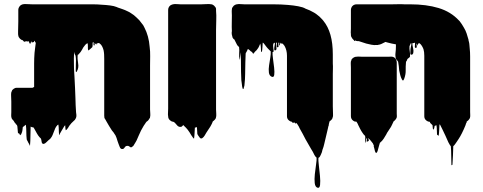

<svg xmlns="http://www.w3.org/2000/svg" viewBox="-20 -592 2348 934"><path d="M710 -59Q710 -50 711 -40.5Q712 -31 710 -22Q710 -22 709.5 -19.5Q709 -17 709 -18Q708 -16 706 -14Q704 -10 703 -9Q702 -8 700 -5.5Q698 -3 694 -1Q690 3 686.5 9Q683 15 679 20Q672 31 666 43Q660 55 655 67Q651 75 648 83Q645 91 640 99Q640 99 640 99.5Q640 100 639 100Q638 104 635 107Q633 111 630.5 115Q628 119 623 122Q620 125 616 125Q616 125 612.5 122.5Q609 120 608 120Q603 116 596 118Q590 119 585.5 126.5Q581 134 573 133Q566 132 562.5 123Q559 114 557 109Q554 101 551.5 93.5Q549 86 547 79Q546 76 544.5 73Q543 70 542 67Q538 62 535 56.5Q532 51 528 47Q527 45 524 42Q517 31 510.5 20.5Q504 10 498 -1Q496 -6 493 -10Q490 -14 488 -18Q487 -23 487 -29.5Q487 -36 487 -42V-305Q487 -316 486.5 -326.5Q486 -337 484 -347Q482 -355 478 -364L475 -369Q474 -371 473 -372.5Q472 -374 470 -376L463 -382Q460 -384 453 -381Q453 -381 449 -379Q449 -379 448 -379Q452 -376 453.5 -374.5Q455 -373 447 -378Q446 -377 446 -377Q439 -384 441.5 -383Q444 -382 448.5 -378.5Q453 -375 453 -374.5Q453 -374 443 -381L441 -382H440Q440 -378 440.5 -374.5Q441 -371 438 -371Q435 -371 435 -374.5Q435 -378 435 -382Q437 -381 436 -384Q435 -387 435 -386H431V-384Q430 -380 430.5 -374Q431 -368 429 -363Q429 -362 428 -361.5Q427 -361 425 -359Q422 -357 419.5 -354Q417 -351 413 -349Q412 -348 410.5 -347Q409 -346 409 -347Q407 -356 407.5 -365Q408 -374 406 -382Q399 -379 394.5 -373.5Q390 -368 385 -361Q382 -356 379 -350Q376 -344 372 -339Q370 -336 365 -331Q365 -330 364.5 -330Q364 -330 364 -330Q363 -329 363 -328.5Q363 -328 363 -328L358 -325Q356 -306 360 -284Q364 -262 354 -245Q349 -236 348.5 -248Q348 -260 349 -279.5Q350 -299 349 -309Q348 -323 346 -324.5Q344 -326 342 -334Q342 -336 341.5 -337.5Q341 -339 341 -340Q341 -336 340.5 -332.5Q340 -329 340 -325Q339 -309 339.5 -291.5Q340 -274 340 -257L341 -240Q341 -236 341.5 -231.5Q342 -227 342 -224L345 -165L347 -114Q347 -106 347.5 -97.5Q348 -89 348 -81L350 -46Q351 -40 351.5 -34Q352 -28 351 -23Q350 -20 349 -17Q348 -14 346 -12Q346 -11 344 -8.5Q342 -6 341 -6L340 -5Q333 1 327.5 7Q322 13 317 20Q314 25 311 30Q308 35 304 39Q300 41 300 42Q298 35 298 29Q298 23 297 17Q293 21 292 23Q288 30 284 36.5Q280 43 276 50Q275 51 274.5 53Q274 55 272 57Q271 59 270 62.5Q269 66 268 65Q266 52 266 39.5Q266 27 264 14Q264 14 260 16Q253 23 249 31.5Q245 40 242 49Q239 57 235.5 65.5Q232 74 226 81Q225 82 224 83.5Q223 85 221 86Q218 89 216 90Q211 94 205.5 100Q200 106 193 108Q184 109 182.5 97.5Q181 86 179 82L172 75Q165 67 159.5 57Q154 47 149 38Q148 36 146.5 33.5Q145 31 143 28Q142 28 140.5 27.5Q139 27 137 27Q136 27 135.5 26.5Q135 26 133 26Q132 26 131 24.5Q130 23 129 25Q128 47 128 70Q128 93 126 116Q125 118 124 114Q123 110 122 109Q121 108 117.5 101.5Q114 95 114 94Q113 92 111.5 90Q110 88 110 86Q108 69 108 51Q108 33 106 16Q106 15 105 15Q104 16 103 17Q102 18 100 19Q99 20 97.5 21.5Q96 23 91 26Q90 32 89.5 38.5Q89 45 87 51L83 61Q78 66 78 66Q73 57 73 57Q73 57 70 56Q67 59 67 51.5Q67 44 66 40Q65 35 65 29Q65 23 63 18Q60 15 59 13Q58 13 57 12Q57 10 55 8Q53 6 52 5Q52 4 50 2Q49 -1 47 -3.5Q45 -6 43 -8Q38 -13 37 -16Q37 -17 36.5 -17.5Q36 -18 36 -19Q34 -26 34.5 -33Q35 -40 35 -47V-98Q35 -105 34.5 -112.5Q34 -120 34 -127Q34 -131 34 -135Q34 -139 35 -143Q37 -149 39 -152Q39 -154 40 -154.5Q41 -155 41 -155Q45 -160 54 -164Q57 -165 60.5 -165Q64 -165 68 -165H138L146 -169V-284Q146 -296 146.5 -309Q147 -322 148 -335L151 -360Q152 -368 153 -375.5Q154 -383 155 -390Q154 -389 153.5 -386.5Q153 -384 151 -385Q150 -386 150 -389.5Q150 -393 148 -394Q146 -392 146 -390Q146 -390 145.5 -389.5Q145 -389 145 -388Q145 -388 145 -387.5Q145 -387 144 -387Q142 -386 140 -388Q139 -388 138 -386Q137 -384 136 -384Q134 -385 134 -388Q134 -391 132 -390Q130 -389 130 -385.5Q130 -382 128 -380Q127 -379 124 -381Q122 -383 122 -386Q122 -389 120 -391Q112 -389 105 -392Q105 -391 104.5 -390.5Q104 -390 104 -390Q97 -386 91 -396Q85 -398 83 -399L77 -404Q70 -411 69 -419Q68 -422 68 -425.5Q68 -429 68 -433V-441Q69 -464 69 -487Q69 -510 69 -532V-544Q69 -553 76 -562Q77 -563 78 -564Q79 -565 80 -566Q82 -568 88 -570Q89 -570 90 -571Q98 -573 111.5 -572Q125 -571 136 -571H219Q229 -571 258 -571Q287 -571 322.5 -571Q358 -571 388 -571Q418 -571 430 -571Q442 -571 453.5 -570.5Q465 -570 475 -569Q496 -568 515.5 -565.5Q535 -563 547 -558L554 -555L563 -552Q570 -550 576 -547.5Q582 -545 588 -543Q596 -539 603 -536Q610 -533 617 -528Q624 -524 631 -518.5Q638 -513 644 -507Q659 -494 669 -479Q677 -471 683 -457Q693 -438 699.5 -414.5Q706 -391 708 -364Q711 -342 710.5 -319Q710 -296 710 -274Z M1031 -59Q1031 -49 1032 -38Q1033 -27 1030 -18Q1030 -17 1029.5 -16.5Q1029 -16 1029 -15Q1028 -15 1026 -11L1020 -5Q1018 -3 1016 -2L1015 -1Q1014 3 1012 7Q1010 11 1008 15Q1003 25 996.5 34Q990 43 984 53Q980 60 975.5 67.5Q971 75 964 80Q957 84 952 78Q947 72 944 67Q943 65 942 63.5Q941 62 940 60Q939 52 939 43Q939 34 938 26Q937 26 937 26.5Q937 27 936 27Q935 27 934.5 27.5Q934 28 932 28Q931 29 930 28.5Q929 28 928 29Q927 42 926.5 55.5Q926 69 924 82Q923 83 922 81Q921 79 919 78L910 65Q903 52 893 39Q886 30 876 21Q874 17 871 17Q870 18 868 20Q866 22 864 24Q855 27 848 23Q844 21 841 17Q838 13 834 9L828 3Q825 0 816 -1Q812 -3 811 -4Q798 -12 798 -26Q798 -28 797.5 -30.5Q797 -33 797 -35Q797 -43 797.5 -50Q798 -57 798 -64V-528Q798 -536 798 -544.5Q798 -553 803 -560L809 -566Q814 -569 821 -571Q830 -573 840 -572Q850 -571 858 -571H960Q972 -571 984.5 -572Q997 -573 1009 -571Q1011 -571 1013 -570Q1022 -566 1027 -558Q1031 -554 1031 -548.5Q1031 -543 1031 -540Q1033 -518 1032 -493.5Q1031 -469 1031 -446Z M1599 -75Q1599 -66 1599.5 -56.5Q1600 -47 1600 -37Q1600 -33 1600 -29.5Q1600 -26 1599 -22Q1599 -24 1598 -20.5Q1597 -17 1598 -18Q1598 -18 1598 -17.5Q1598 -17 1597 -17Q1596 -13 1592 -9Q1589 -5 1584 -3Q1584 -1 1582 3Q1582 5 1580 11Q1579 13 1579 17.5Q1579 22 1577 23Q1577 27 1576 29L1564 80Q1560 96 1557 109.5Q1554 123 1550 133Q1550 135 1549 135Q1548 142 1546 148Q1544 154 1541 160Q1539 164 1536.5 169Q1534 174 1529 176Q1528 187 1531 212Q1534 237 1536.5 263.5Q1539 290 1537 307.5Q1535 325 1524 321Q1513 317 1511 298.5Q1509 280 1511.5 255.5Q1514 231 1517.5 208.5Q1521 186 1520 175L1516 171Q1515 170 1514 169Q1513 168 1511 164L1510 163Q1506 155 1502 147Q1498 139 1493 132L1466 85Q1459 72 1452.5 59Q1446 46 1438 33Q1434 23 1427 13Q1426 11 1424.5 9.5Q1423 8 1421 6Q1421 7 1419 9Q1418 10 1417 8.5Q1416 7 1415 6L1410 3Q1407 6 1407 6Q1404 6 1402 3.5Q1400 1 1399 0L1394 -1Q1390 -3 1387 -5Q1376 -13 1376 -26V-77Q1376 -88 1376 -120Q1376 -152 1376 -189.5Q1376 -227 1376 -259Q1376 -291 1376 -302V-321Q1376 -348 1364 -369Q1364 -369 1364 -369.5Q1364 -370 1363 -370Q1359 -377 1351 -382Q1351 -383 1350 -383Q1351 -382 1351 -382Q1353 -380 1347 -380Q1348 -381 1348 -382Q1348 -383 1349 -384Q1348 -383 1348 -381Q1348 -379 1346 -380Q1344 -380 1344 -382Q1343 -383 1343 -384Q1343 -385 1342 -385Q1341 -385 1341 -380V-374Q1340 -371 1338 -371Q1336 -371 1336 -375.5Q1336 -380 1336 -384V-386Q1335 -386 1335 -385.5Q1335 -385 1335 -385Q1331 -381 1334 -372Q1337 -363 1331 -362Q1325 -362 1326 -370.5Q1327 -379 1327 -385Q1326 -385 1325 -384.5Q1324 -384 1323 -384Q1322 -381 1322.5 -377Q1323 -373 1323 -369Q1325 -361 1325 -356Q1325 -354 1324 -350.5Q1323 -347 1318 -347Q1314 -346 1314 -353.5Q1314 -361 1316 -370.5Q1318 -380 1317 -384Q1315 -383 1312 -383Q1308 -377 1308.5 -369Q1309 -361 1310 -352Q1311 -351 1311 -348Q1311 -347 1310.5 -343Q1310 -339 1310 -339Q1310 -339 1310 -339Q1310 -339 1310 -339H1306Q1305 -328 1308 -306.5Q1311 -285 1313.5 -263Q1316 -241 1314 -227.5Q1312 -214 1301 -219Q1290 -224 1288 -239.5Q1286 -255 1289 -274.5Q1292 -294 1295 -312.5Q1298 -331 1297 -342Q1293 -345 1290 -349Q1287 -352 1283.5 -355.5Q1280 -359 1277 -363Q1269 -373 1264 -380Q1263 -381 1262 -382Q1261 -383 1260 -384Q1258 -384 1258 -384Q1257 -373 1256.5 -361.5Q1256 -350 1254 -339Q1254 -338 1250 -342Q1249 -353 1249 -361Q1249 -369 1246 -380Q1243 -373 1240 -366Q1237 -359 1232 -353Q1231 -351 1229 -349Q1228 -348 1227.5 -347Q1227 -346 1225 -345L1219 -339Q1217 -335 1215 -333Q1213 -331 1211 -331Q1209 -333 1208.5 -335Q1208 -337 1206 -338Q1205 -340 1203 -341Q1201 -342 1199 -343Q1198 -344 1196.5 -346Q1195 -348 1193 -349Q1191 -351 1186 -354Q1185 -353 1184.5 -351Q1184 -349 1183 -347Q1181 -345 1179 -339Q1175 -335 1175 -331Q1174 -316 1173.5 -288Q1173 -260 1172.5 -231.5Q1172 -203 1170 -188Q1170 -182 1169 -176Q1168 -170 1166 -165Q1166 -164 1165 -161Q1164 -158 1162 -159Q1160 -161 1159.5 -164.5Q1159 -168 1158 -171Q1157 -179 1156 -187Q1155 -195 1154 -202Q1153 -217 1152.5 -243Q1152 -269 1152 -295Q1152 -321 1150 -336Q1150 -340 1149.5 -334Q1149 -328 1148.5 -319.5Q1148 -311 1147.5 -305Q1147 -299 1146 -303Q1142 -317 1143.5 -332.5Q1145 -348 1143 -363L1137 -369Q1133 -373 1132 -376Q1132 -377 1131.5 -377.5Q1131 -378 1131 -378Q1128 -383 1125.5 -389Q1123 -395 1120 -400Q1116 -402 1114.5 -404.5Q1113 -407 1111 -410Q1110 -415 1109.5 -417.5Q1109 -420 1108 -422Q1106 -432 1108 -441Q1107 -460 1107.5 -479.5Q1108 -499 1108 -517Q1108 -524 1107.5 -531.5Q1107 -539 1108 -546Q1108 -551 1109 -553Q1111 -557 1113 -559Q1117 -566 1125 -569Q1129 -571 1132 -571Q1140 -573 1150 -572Q1160 -571 1168 -571H1308Q1347 -571 1381 -568Q1407 -566 1431 -561.5Q1455 -557 1466 -550Q1477 -546 1487 -541.5Q1497 -537 1507 -531Q1509 -530 1512 -528Q1515 -526 1518 -524Q1535 -512 1548 -497L1553 -491Q1576 -463 1587.5 -422.5Q1599 -382 1599 -327V-283Q1600 -270 1599.5 -258Q1599 -246 1599 -233Z M2265 -17Q2265 -15 2263 -13Q2263 -13 2263 -12.5Q2263 -12 2262 -12Q2262 -11 2260 -9Q2258 -6 2252 -2H2251Q2250 0 2250 2.5Q2250 5 2248 7Q2248 8 2247.5 8Q2247 8 2247 9Q2246 10 2246 12Q2246 14 2245 16Q2241 26 2236.5 36Q2232 46 2227 56Q2219 72 2211 84L2201 99Q2198 103 2194 109Q2190 115 2185 119Q2184 141 2183.5 163.5Q2183 186 2181 209Q2181 210 2179 211Q2177 212 2176 211Q2175 188 2175 164.5Q2175 141 2173 119Q2169 115 2166 109Q2163 103 2161 100Q2154 84 2147 68.5Q2140 53 2132 37Q2130 32 2127 27Q2124 22 2122 17Q2122 16 2121.5 16Q2121 16 2121 15Q2118 12 2118 14Q2117 27 2116.5 41Q2116 55 2114 69Q2114 68 2110 66Q2109 65 2108 64.5Q2107 64 2106 63Q2105 52 2105 40Q2105 28 2103 17Q2102 17 2101.5 17.5Q2101 18 2100 18Q2098 20 2095 20Q2093 24 2093 27.5Q2093 31 2091 34Q2088 40 2087 38Q2085 33 2085 27Q2085 21 2084 17L2075 8Q2073 7 2072.5 5Q2072 3 2071 1Q2070 0 2067 0L2062 -1Q2058 -3 2055 -5Q2044 -13 2044 -26V-321Q2044 -340 2040 -353Q2039 -355 2038 -357.5Q2037 -360 2036 -362Q2035 -364 2033.5 -366.5Q2032 -369 2030 -372Q2026 -378 2020 -382Q2017 -382 2015 -380Q2010 -373 2010 -368Q2010 -373 2008.5 -376Q2007 -379 2006 -381V-377Q2006 -375 2007 -369Q2008 -363 2006 -360Q2005 -359 2003 -359Q2000 -359 2000 -360Q1998 -361 1998 -364Q1998 -366 1998.5 -372Q1999 -378 1999 -382V-384Q1999 -384 1997.5 -384Q1996 -384 1994 -383Q1995 -383 1992 -382.5Q1989 -382 1987 -382Q1986 -382 1986 -379Q1986 -377 1986.5 -374Q1987 -371 1987 -370Q1988 -362 1990 -354.5Q1992 -347 1991 -339Q1991 -332 1987 -328Q1985 -326 1982 -326Q1976 -325 1976 -334Q1976 -343 1977 -354L1980 -370Q1980 -372 1981 -374V-380Q1981 -384 1978 -381Q1976 -378 1974 -372Q1973 -371 1973 -369.5Q1973 -368 1972 -367Q1971 -355 1973.5 -341Q1976 -327 1974 -315Q1974 -315 1969.5 -311Q1965 -307 1962 -305L1959 -297Q1958 -296 1956.5 -294Q1955 -292 1955 -290Q1953 -268 1953.5 -249.5Q1954 -231 1947 -211Q1945 -205 1943 -202Q1940 -199 1938 -201.5Q1936 -204 1935 -206Q1930 -215 1927 -227Q1924 -239 1922 -249Q1921 -260 1920 -270Q1919 -280 1917 -290Q1917 -293 1913 -297Q1909 -301 1907 -304Q1907 -304 1906.5 -304.5Q1906 -305 1906 -306Q1904 -313 1903.5 -320.5Q1903 -328 1904 -335Q1905 -343 1905.5 -350.5Q1906 -358 1906 -368Q1906 -369 1906 -372.5Q1906 -376 1905 -377H1902Q1898 -378 1894 -378.5Q1890 -379 1886 -380Q1880 -381 1874 -383Q1868 -385 1862 -386Q1861 -387 1859 -387Q1857 -387 1855 -388Q1848 -385 1841 -381Q1834 -377 1826 -375Q1824 -374 1820 -374Q1819 -373 1818 -373H1812Q1799 -372 1786.5 -374.5Q1774 -377 1762 -380L1725 -392Q1722 -392 1719 -392Q1716 -392 1713 -393Q1711 -395 1709 -395Q1706 -392 1705 -392Q1704 -392 1703.5 -393.5Q1703 -395 1702 -396Q1699 -400 1695 -403Q1692 -407 1690 -411Q1690 -411 1688 -415Q1687 -418 1687 -421Q1687 -424 1687 -427Q1686 -433 1686.5 -439.5Q1687 -446 1687 -451V-544Q1687 -552 1692 -560L1698 -566L1704 -569Q1707 -570 1709 -570.5Q1711 -571 1716 -571H1888Q1902 -571 1917 -571.5Q1932 -572 1947 -571H1975Q2054 -571 2113.5 -553Q2173 -535 2212 -493Q2213 -492 2214 -491Q2215 -490 2216 -489Q2227 -475 2237 -457Q2245 -444 2250 -429Q2255 -414 2259 -399Q2259 -395 2261 -389Q2263 -382 2263.5 -373.5Q2264 -365 2265 -356Q2266 -347 2266.5 -337.5Q2267 -328 2267 -317V-47Q2267 -40 2267.5 -32.5Q2268 -25 2266 -18Q2266 -18 2266 -17.5Q2266 -17 2265 -17ZM1812 151Q1810 153 1808 151Q1806 149 1804 143L1800 127Q1797 118 1798.5 118Q1800 118 1793 104L1790 101Q1790 100 1789.5 100Q1789 100 1789 99Q1787 97 1784.5 94Q1782 91 1780 88L1773 82Q1767 77 1769.5 80Q1772 83 1774 88.5Q1776 94 1766 97Q1762 98 1764 88.5Q1766 79 1763 81Q1759 84 1760 95Q1761 106 1759 102Q1755 94 1756.5 85Q1758 76 1756 69L1749 62Q1746 59 1744 55Q1737 45 1732 35Q1727 25 1722 15Q1721 14 1721 12.5Q1721 11 1720 10L1714 0L1705 -1Q1703 -2 1701.5 -3Q1700 -4 1698 -5Q1687 -13 1687 -27V-263Q1687 -270 1686.5 -278Q1686 -286 1687 -293L1689 -298Q1689 -302 1692 -305Q1694 -307 1695 -308Q1696 -309 1697 -310Q1705 -316 1714 -316Q1721 -317 1728.5 -316.5Q1736 -316 1742 -316H1871Q1876 -316 1881.5 -316.5Q1887 -317 1892 -315Q1901 -312 1905 -305Q1910 -298 1910 -289V-39Q1910 -34 1910.5 -28.5Q1911 -23 1909 -18L1906 -13Q1906 -13 1906 -12.5Q1906 -12 1905 -12Q1905 -11 1903 -9L1898 -4Q1897 -3 1896.5 -3Q1896 -3 1895 -2L1887 15Q1887 15 1885 19L1882 25L1867 48Q1865 52 1863 54Q1862 56 1861 58Q1860 60 1859 62Q1853 72 1846.5 82.5Q1840 93 1828 103Q1827 104 1824 116.5Q1821 129 1820 131Q1820 132 1817.5 140.5Q1815 149 1812 151Z"/></svg>

Font: Rubik Wet Paint
Style: Regular
Weight: 400
Designer: Hubert and Fischer, NaN
Foundry: Hubert and Fischer, NaN
Version: Version 2.200